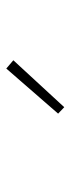

<svg xmlns="http://www.w3.org/2000/svg" viewBox="178 -1038 229 626"><g transform="rotate(-90 293.0 -725.5)"><path d="M256 -631 409 -797 382 -820 235 -651Z"/></g></svg>

Font: Noto Sans T Chinese Thin
Style: Regular
Weight: 100
Designer: Ryoko NISHIZUKA (kana & ideographs); Paul D. Hunt (Latin, Greek & Cyrillic); Wenlong ZHANG (bopomofo); Sandoll Communica
Foundry: Adobe Systems Incorporated
Version: Version 1.000;PS 1;hotconv 1.0.78;makeotf.lib2.5.61930